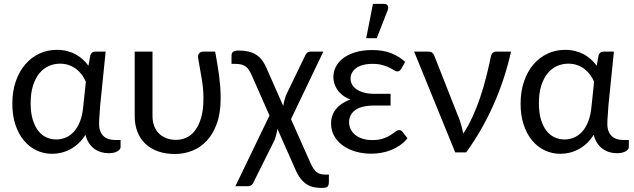

<svg xmlns="http://www.w3.org/2000/svg" viewBox="-20 -766 3186 965"><path d="M411.5 -355Q404 -373 392.2 -389.2Q380.5 -405.5 364.2 -418.2Q348 -431 327.2 -438.5Q306.5 -446 281.5 -446Q252 -446 225.2 -434.2Q198.5 -422.5 178.2 -398Q158 -373.5 146 -336Q134 -298.5 134 -247Q134 -199 144.5 -164.8Q155 -130.5 172.5 -108.2Q190 -86 213.5 -75.5Q237 -65 263 -65Q288 -65 310.8 -74.8Q333.5 -84.5 351.5 -104.2Q369.5 -124 381.8 -154.8Q394 -185.5 398 -227.5ZM586 -62.5V-26.5Q586 -15 570 -5.5Q554 4 525.5 4Q506 4 487.8 -1.5Q469.5 -7 454 -18.2Q438.5 -29.5 427 -47Q415.5 -64.5 409.5 -88.5Q393.5 -63 374 -45Q354.5 -27 332.8 -15.5Q311 -4 288 1.5Q265 7 242 7Q200 7 163.5 -10.2Q127 -27.5 100 -60Q73 -92.5 57.5 -139Q42 -185.5 42 -244.5Q42 -306.5 59.2 -356.8Q76.5 -407 106.8 -442.2Q137 -477.5 177.8 -496.5Q218.5 -515.5 266 -515.5Q293 -515.5 316.8 -509.5Q340.5 -503.5 360.2 -492.8Q380 -482 396.2 -467.2Q412.5 -452.5 424.5 -435.5L434 -488Q440 -506.5 458 -506.5H511L483.5 -236Q482.5 -211.5 480.2 -187.8Q478 -164 478 -144Q478 -122 484 -106.8Q490 -91.5 500.8 -81.5Q511.5 -71.5 525.8 -67Q540 -62.5 556.5 -62.5Z M1061.5 -506.5Q1067 -475 1072 -446.2Q1077 -417.5 1080.8 -389.2Q1084.5 -361 1086.8 -332Q1089 -303 1089 -271.5Q1089 -198.5 1070 -145.5Q1051 -92.5 1019.2 -58.5Q987.5 -24.5 946 -8.2Q904.5 8 860 8Q812 8 774.5 -5.2Q737 -18.5 710.8 -43.2Q684.5 -68 670.8 -103.5Q657 -139 657 -183.5V-506.5H746.5V-183.5Q746.5 -155 755 -132.5Q763.5 -110 779.2 -94.8Q795 -79.5 816.8 -71.2Q838.5 -63 865.5 -63Q890 -63 914.5 -73.2Q939 -83.5 958.5 -107.8Q978 -132 990.2 -172Q1002.5 -212 1002.5 -271.5Q1002.5 -323 993.2 -373.8Q984 -424.5 975.5 -476Q974 -492.5 982.5 -499.5Q991 -506.5 1000.5 -506.5Z M1633 111.5V147.5Q1633 157 1631.2 163Q1629.5 169 1625.5 172.5Q1621.5 176 1614.2 177.2Q1607 178.5 1596 178.5Q1575.5 178.5 1557 174.8Q1538.5 171 1522 160.5Q1505.5 150 1490.8 131.5Q1476 113 1463.5 83L1374.5 -118Q1372 -102.5 1368.2 -88.2Q1364.5 -74 1360.5 -63L1253.5 151.5Q1251 158.5 1244.5 164.2Q1238 170 1226.5 170H1163L1334.5 -185.5L1243.5 -391.5Q1236.5 -406.5 1229.5 -416.5Q1222.5 -426.5 1213 -433Q1203.5 -439.5 1191 -442.2Q1178.5 -445 1161 -445H1143.5V-478.5Q1143.5 -485.5 1144 -491.5Q1144.5 -497.5 1147.8 -502Q1151 -506.5 1158.8 -509.2Q1166.5 -512 1181.5 -512Q1232 -512 1265 -492.5Q1298 -473 1318.5 -426L1403.5 -233.5Q1406 -248.5 1409.8 -262.5Q1413.5 -276.5 1417.5 -287.5L1514.5 -488Q1517.5 -495 1523.8 -500.8Q1530 -506.5 1541.5 -506.5H1605L1442.5 -167L1542 56.5Q1555 85.5 1570.8 98.5Q1586.5 111.5 1615 111.5Z M2028 -71Q2011.5 -50.5 1990.5 -36Q1969.5 -21.5 1945.8 -12Q1922 -2.5 1896.5 2Q1871 6.5 1846 6.5Q1804.5 6.5 1768 -4Q1731.5 -14.5 1703.8 -34.2Q1676 -54 1660 -82Q1644 -110 1644 -145Q1644 -188.5 1670 -219.2Q1696 -250 1741 -266Q1717.5 -275 1701.2 -288Q1685 -301 1675 -316Q1665 -331 1660.2 -347.2Q1655.5 -363.5 1655.5 -379Q1655.5 -405.5 1667.8 -430Q1680 -454.5 1704.5 -473.2Q1729 -492 1765.5 -503.2Q1802 -514.5 1851 -514.5Q1907 -514.5 1947.8 -498Q1988.5 -481.5 2016.5 -454.5L1996.5 -420Q1991 -412 1986.8 -409.5Q1982.5 -407 1976 -407Q1969.5 -407 1960.5 -413Q1951.5 -419 1937.2 -426Q1923 -433 1902.2 -439Q1881.5 -445 1852 -445Q1824 -445 1803.5 -439.2Q1783 -433.5 1769.2 -423.2Q1755.5 -413 1748.8 -399.5Q1742 -386 1742 -371Q1742 -354.5 1750 -340.5Q1758 -326.5 1773.5 -316.2Q1789 -306 1811 -300.2Q1833 -294.5 1861 -294.5H1943V-235.5H1861Q1797 -235.5 1765.8 -212.8Q1734.5 -190 1734.5 -152.5Q1734.5 -133 1742.5 -116.5Q1750.5 -100 1765.8 -87.8Q1781 -75.5 1802.5 -68.8Q1824 -62 1851 -62Q1884 -62 1906 -69.8Q1928 -77.5 1942.8 -87Q1957.5 -96.5 1967.2 -104.2Q1977 -112 1986 -112Q1997 -112 2003 -103.5ZM1820.5 -574 1854.5 -746.5H1910Q1923.5 -746.5 1928.5 -737.8Q1933.5 -729 1928.5 -714.5L1873.5 -574Z M2548.5 -506.5Q2516.5 -364.5 2459 -236.2Q2401.5 -108 2323 0H2268L2061.5 -506.5H2134.5Q2145 -506.5 2152.2 -501Q2159.5 -495.5 2162 -488L2290.5 -162Q2296.5 -144.5 2300.8 -127.8Q2305 -111 2308.5 -94.5Q2334.5 -134 2355.5 -180.2Q2376.5 -226.5 2393.2 -276Q2410 -325.5 2423 -376.8Q2436 -428 2446.5 -478.5Q2449 -494 2456.5 -500.2Q2464 -506.5 2474 -506.5Z M2966 -355Q2958.5 -373 2946.8 -389.2Q2935 -405.5 2918.8 -418.2Q2902.5 -431 2881.8 -438.5Q2861 -446 2836 -446Q2806.5 -446 2779.8 -434.2Q2753 -422.5 2732.8 -398Q2712.5 -373.5 2700.5 -336Q2688.5 -298.5 2688.5 -247Q2688.5 -199 2699 -164.8Q2709.5 -130.5 2727 -108.2Q2744.5 -86 2768 -75.5Q2791.5 -65 2817.5 -65Q2842.5 -65 2865.2 -74.8Q2888 -84.5 2906 -104.2Q2924 -124 2936.2 -154.8Q2948.5 -185.5 2952.5 -227.5ZM3140.5 -62.5V-26.5Q3140.5 -15 3124.5 -5.5Q3108.5 4 3080 4Q3060.5 4 3042.2 -1.5Q3024 -7 3008.5 -18.2Q2993 -29.5 2981.5 -47Q2970 -64.5 2964 -88.5Q2948 -63 2928.5 -45Q2909 -27 2887.2 -15.5Q2865.5 -4 2842.5 1.5Q2819.5 7 2796.5 7Q2754.5 7 2718 -10.2Q2681.5 -27.5 2654.5 -60Q2627.5 -92.5 2612 -139Q2596.5 -185.5 2596.5 -244.5Q2596.5 -306.5 2613.8 -356.8Q2631 -407 2661.2 -442.2Q2691.5 -477.5 2732.2 -496.5Q2773 -515.5 2820.5 -515.5Q2847.5 -515.5 2871.2 -509.5Q2895 -503.5 2914.8 -492.8Q2934.5 -482 2950.8 -467.2Q2967 -452.5 2979 -435.5L2988.5 -488Q2994.5 -506.5 3012.5 -506.5H3065.5L3038 -236Q3037 -211.5 3034.8 -187.8Q3032.5 -164 3032.5 -144Q3032.5 -122 3038.5 -106.8Q3044.5 -91.5 3055.2 -81.5Q3066 -71.5 3080.2 -67Q3094.5 -62.5 3111 -62.5Z"/></svg>

Font: Lato 2
Style: Regular
Weight: 400
Designer: Lukasz Dziedzic with Adam Twardoch and Botio Nikoltchev
Foundry: tyPoland Lukasz Dziedzic
Version: Version 2.015; 2015-08-06; http://www.latofonts.com/